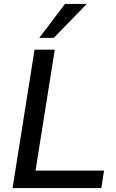

<svg xmlns="http://www.w3.org/2000/svg" viewBox="-20 -958 592 978"><path d="M44 0 156 -705H259L161 -89H510L496 0ZM180 -765 311 -938H422L254 -765Z"/></svg>

Font: Nunito Sans 12pt ExtraLight 12pt SemiBold
Style: Italic
Weight: 600
Italic angle: -9°
Version: Version 3.101;gftools[0.9.27]